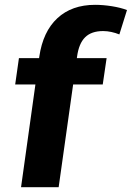

<svg xmlns="http://www.w3.org/2000/svg" viewBox="-20 -783 551 803"><path d="M144.3 -545.6Q159.4 -650.6 219.8 -706.7Q280.2 -762.8 377.7 -762.8Q411.1 -762.8 447.8 -757Q484.5 -751.1 511.1 -741L479.2 -639Q463.2 -645.5 445.7 -649.3Q428.2 -653.1 411.2 -653.1Q362.4 -653.1 336.1 -627.2Q309.7 -601.3 302.2 -545.6L225.3 0H68ZM59.2 -540H425.9L409.7 -429.7H43.5Z"/></svg>

Font: Pathway Extreme 8pt Thin 12pt
Style: Italic
Weight: 100
Italic angle: -8°
Version: Version 1.001;gftools[0.9.26]